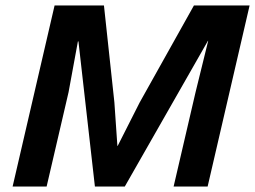

<svg xmlns="http://www.w3.org/2000/svg" viewBox="-20 -680 930 700"><path d="M26 0 179 -660H359L397 -307L408 -148H409L489 -306L687 -660H890L737 0H613L693 -344L739 -531H738L435 0H326L266 -529H264L230 -344L150 0Z"/></svg>

Font: Work Sans SemiBold
Style: Italic
Weight: 600
Italic angle: -13°
Designer: Wei Huang
Foundry: Wei Huang
Version: Version 2.012; ttfautohint (v1.8.3)